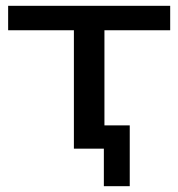

<svg xmlns="http://www.w3.org/2000/svg" viewBox="-20 -511 613 660"><path d="M337 129V0H234V-407H8V-491H565V-407H339V-80H426V129Z"/></svg>

Font: Nunito Sans 10pt Expanded Medium
Style: Regular
Weight: 500
Width: 7
Designer: Vernon Adams
Foundry: Vernon Adams
Version: Version 3.101;gftools[0.9.27]